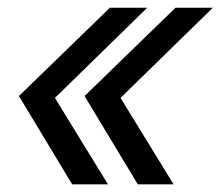

<svg xmlns="http://www.w3.org/2000/svg" viewBox="-20 -506 574 500"><path d="M432.1 -25.9H338.9L200.2 -255.9L437 -485.8H534.2L293.9 -251ZM261.2 -25.9H168L29.3 -255.9L266.1 -485.8H363.3L123 -251Z"/></svg>

Font: Cadman
Style: Italic
Weight: 400
Italic angle: -12°
Designer: Paul James MIller
Foundry: High-Logic / Made with FontCreator
Version: Version 2.114;March 28, 2021;FontCreator 13.0.0.2683 64-bit